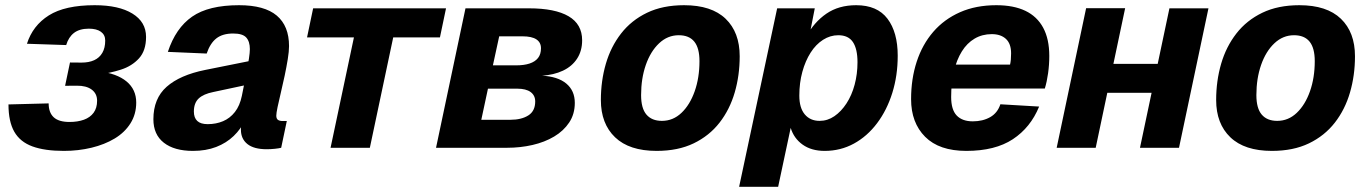

<svg xmlns="http://www.w3.org/2000/svg" viewBox="-20 -568 5259 738"><path d="M225.4 12Q151.8 12 104.5 -5.3Q57.2 -22.6 34.9 -61.7Q12.6 -100.8 12.6 -166.6L167 -170.6Q167 -135.4 186.4 -117.3Q205.8 -99.2 247.2 -99.2Q278.6 -99.2 302.5 -107.8Q326.4 -116.4 339.8 -134.6Q353.2 -152.8 353.2 -180.8Q353.2 -208.2 332.5 -223.6Q311.8 -239 275 -238.6L230.2 -238.2L249 -327.8L293.4 -327.4Q321.8 -327.4 342 -336.6Q362.2 -345.8 373.3 -364.8Q384.4 -383.8 384.4 -412.2Q384.4 -434 367.9 -445.9Q351.4 -457.8 321.6 -457.8Q285.8 -457.8 264.7 -441.7Q243.6 -425.6 234.4 -394.8L83.6 -399.8Q105.8 -469.8 167.8 -508.9Q229.8 -548 344 -548Q436.6 -548 489 -515.8Q541.4 -483.6 541.4 -426.2Q541.4 -373.4 514.2 -343.6Q487 -313.8 444.7 -300.3Q402.4 -286.8 355.8 -281L359.8 -294Q429 -285.8 466.3 -255Q503.6 -224.2 503.6 -173.8Q503.6 -129 481.5 -93.9Q459.4 -58.8 420.8 -35.6Q382.2 -12.4 331.8 -0.2Q281.4 12 225.4 12Z M939 -244 800.2 -214.4Q762 -206.8 743.6 -189.4Q725.2 -172 725.2 -139.2Q725.2 -115.4 738.2 -103.1Q751.2 -90.8 778.2 -90.8Q810.4 -90.8 837.2 -102.1Q864 -113.4 882.9 -137.5Q901.8 -161.6 909.6 -199.4Q912.6 -215.6 917.8 -240.4Q923 -265.2 928.2 -292.4Q933.4 -319.6 936.9 -342.9Q940.4 -366.2 940.4 -379.2Q940.4 -408.4 926.5 -423.8Q912.6 -439.2 876.4 -439.2Q835.6 -439.2 811.7 -420.5Q787.8 -401.8 774.4 -362.2L625.2 -368.6Q655.2 -460 718.4 -504Q781.6 -548 898.8 -548Q996.6 -548 1043.8 -508.1Q1091 -468.2 1091 -390.8Q1091 -370.6 1086.1 -340.5Q1081.2 -310.4 1074.1 -276.7Q1067 -243 1059.4 -211.5Q1051.8 -180 1046.9 -156.4Q1042 -132.8 1042 -123.6Q1042 -111.8 1048.4 -107.3Q1054.8 -102.8 1066.8 -102.8H1082.4L1060.8 0Q1052.8 2.2 1036.7 3.9Q1020.6 5.6 1005.2 5.6Q955.8 5.6 930.9 -14.4Q906 -34.4 906 -69.4Q906 -80.4 907.9 -91.9Q909.8 -103.4 913.8 -116L923.2 -108Q906.2 -72.2 878.1 -45.2Q850 -18.2 810.9 -3.1Q771.8 12 721.6 12Q650 12 609.8 -19.4Q569.6 -50.8 569.6 -109.6Q569.6 -189.4 620.6 -234.5Q671.6 -279.6 768.8 -299.2L959.2 -337.4Z M1250.6 0 1340.4 -424.2H1160.2L1183.6 -536H1694.4L1671 -424.2H1491.4L1401.6 0Z M1656 0 1769.2 -536H2013.2Q2113.4 -536 2165.5 -505.5Q2217.6 -475 2217.6 -413.2Q2217.6 -372.6 2198.3 -342.8Q2179 -313 2143.9 -296.4Q2108.8 -279.8 2061.4 -276.8L2061.8 -277.2Q2123.8 -274.2 2156.6 -246.9Q2189.4 -219.6 2189.4 -172.6Q2189.4 -129.6 2167.9 -97.2Q2146.4 -64.8 2109.9 -43.1Q2073.4 -21.4 2026.7 -10.7Q1980 0 1929.6 0ZM1830 -107.6H1942.2Q1984.4 -107.6 2010.8 -124.4Q2037.2 -141.2 2037.2 -178Q2037.2 -201.2 2019.6 -214.2Q2002 -227.2 1967.8 -227.2H1855.6ZM1874.6 -316.8H1963.8Q1994.2 -316.8 2015.5 -323.8Q2036.8 -330.8 2048.1 -345.2Q2059.4 -359.6 2059.4 -382.6Q2059.4 -404.8 2041.8 -416.6Q2024.2 -428.4 1988 -428.4H1898.8Z M2503.8 12Q2398.8 12 2344.2 -40.3Q2289.6 -92.6 2289.6 -183.6Q2289.6 -257 2308.7 -322.7Q2327.8 -388.4 2367.3 -439.2Q2406.8 -490 2467.1 -519Q2527.4 -548 2609.4 -548Q2715 -548 2769.1 -495.9Q2823.2 -443.8 2823.2 -351.8Q2823.2 -278.4 2804.1 -212.7Q2785 -147 2745.7 -96.5Q2706.4 -46 2646.3 -17Q2586.2 12 2503.8 12ZM2524.2 -103.4Q2567 -103.4 2599.4 -134.2Q2631.8 -165 2650.2 -217.1Q2668.6 -269.2 2668.6 -333Q2668.6 -383.4 2648.7 -408Q2628.8 -432.6 2589 -432.6Q2546.2 -432.6 2513.3 -401.5Q2480.4 -370.4 2462.3 -318.3Q2444.2 -266.2 2444.2 -202.4Q2444.2 -151.6 2464.8 -127.5Q2485.4 -103.4 2524.2 -103.4Z M2821 150 2967.2 -536H3111.8L3087.8 -413.6L3078.2 -426.4Q3109.2 -483 3156.5 -515.5Q3203.8 -548 3271 -548Q3352 -548 3391.3 -496Q3430.6 -444 3430.6 -354Q3430.6 -277.6 3409.9 -211.2Q3389.2 -144.8 3351.3 -94.4Q3313.4 -44 3262.1 -16Q3210.8 12 3149.8 12Q3098.8 12 3065.1 -12.1Q3031.4 -36.2 3019.2 -76.4L2971 150ZM3130.2 -103.4Q3161 -103.4 3187.2 -121.4Q3213.4 -139.4 3233.7 -170.5Q3254 -201.6 3265 -242.5Q3276 -283.4 3276 -328.8Q3276 -380 3258.4 -406.3Q3240.8 -432.6 3202.2 -432.6Q3171.2 -432.6 3143.6 -415Q3116 -397.4 3095.8 -365.7Q3075.6 -334 3064 -291.8Q3052.4 -249.6 3052.4 -200.4Q3052.4 -153.2 3073.4 -128.3Q3094.4 -103.4 3130.2 -103.4Z M3694.4 12Q3590 12 3536 -42.2Q3482 -96.4 3482 -186.8Q3482 -264.8 3503.6 -330.9Q3525.2 -397 3567.2 -445.6Q3609.2 -494.2 3670.2 -521.1Q3731.2 -548 3809.6 -548Q3876.2 -548 3921.3 -526.4Q3966.4 -504.8 3989.8 -461.3Q4013.2 -417.8 4013.2 -352.8Q4013.2 -319.4 4008.6 -286.5Q4004 -253.6 3996 -227.6H3614.6L3634.2 -319.6H3862.4Q3864.4 -328 3865.4 -338.4Q3866.4 -348.8 3866.4 -362.8Q3866.4 -400.2 3846.5 -418.5Q3826.6 -436.8 3792.2 -436.8Q3755.4 -436.8 3726.2 -419.6Q3697 -402.4 3677.1 -370.4Q3657.2 -338.4 3646.6 -293.9Q3636 -249.4 3636 -195.2Q3636 -146.2 3657.4 -123.9Q3678.8 -101.6 3719.2 -101.6Q3757.4 -101.6 3785.8 -117.6Q3814.2 -133.6 3825.2 -167.2L3974.2 -158.4Q3941.2 -77.8 3873.1 -32.9Q3805 12 3694.4 12Z M4041.6 0 4154.8 -536.6H4304.8L4191.6 0ZM4361.8 0 4475 -536H4625L4511.8 0ZM4121.8 -211.4 4145.6 -322.6H4531L4507.2 -211.4Z M4868.8 12Q4763.8 12 4709.2 -40.3Q4654.6 -92.6 4654.6 -183.6Q4654.6 -257 4673.7 -322.7Q4692.8 -388.4 4732.3 -439.2Q4771.8 -490 4832.1 -519Q4892.4 -548 4974.4 -548Q5080 -548 5134.1 -495.9Q5188.2 -443.8 5188.2 -351.8Q5188.2 -278.4 5169.1 -212.7Q5150 -147 5110.7 -96.5Q5071.4 -46 5011.3 -17Q4951.2 12 4868.8 12ZM4889.2 -103.4Q4932 -103.4 4964.4 -134.2Q4996.8 -165 5015.2 -217.1Q5033.6 -269.2 5033.6 -333Q5033.6 -383.4 5013.7 -408Q4993.8 -432.6 4954 -432.6Q4911.2 -432.6 4878.3 -401.5Q4845.4 -370.4 4827.3 -318.3Q4809.2 -266.2 4809.2 -202.4Q4809.2 -151.6 4829.8 -127.5Q4850.4 -103.4 4889.2 -103.4Z"/></svg>

Font: Geist
Style: Italic
Weight: 400
Italic angle: -12°
Designer: Basement.studio, Andrés Briganti, Mateo Zaragoza
Foundry: Basement.studio, Vercel, Andrés Briganti, Guido Ferreyra, Mateo Zaragoza
Version: Version 1.500